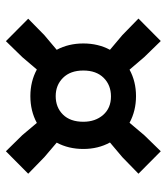

<svg xmlns="http://www.w3.org/2000/svg" viewBox="24 -704 578 667"><g transform="rotate(90 313.5 -370.0)"><path d="M122.5 -101 44.5 -178.5 101.5 -234.5 152.5 -277.5Q130.5 -318.5 130.5 -370Q130.5 -421.5 152.5 -462.5L101.5 -505.5L44 -561.5L122 -639L177.5 -582L221.5 -530.5Q262.5 -553 313.5 -553Q364.5 -553 406 -530.5L449.5 -582L505 -639L583 -561.5L525.5 -505.5L474.5 -462.5Q497 -421.5 497 -370Q497 -318.5 475 -277.5L525.5 -234.5L583 -178.5L505 -101L449 -158L406.5 -208.5Q365 -186 313.5 -186Q262.5 -186 221 -208.5L178 -158ZM313.5 -274Q352.5 -274 377.5 -299.2Q402.5 -324.5 402.5 -370Q402.5 -411.5 378.8 -438.8Q355 -466 314.5 -466Q275 -466 249.8 -440.5Q224.5 -415 224.5 -370Q224.5 -325 249.8 -299.5Q275 -274 313.5 -274Z"/></g></svg>

Font: Encode Sans
Style: Bold
Weight: 700
Designer: Multiple Designers
Foundry: Impallari Type
Version: Version 3.002; ttfautohint (v1.8.3) -l 8 -r 50 -G 200 -x 14 